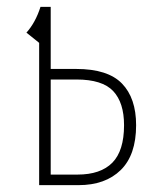

<svg xmlns="http://www.w3.org/2000/svg" viewBox="-20 -540 449 560"><path d="M202.1 -338.9Q294.4 -338.9 335.7 -296.4Q377 -253.9 377 -174.8Q377 -87.9 332 -43.9Q287.1 0 209 0H94.2V-415L57.1 -444.8Q83.5 -474.1 98.1 -520H127.9V-338.9ZM206.1 -30.8Q273.4 -30.8 307.6 -65.4Q341.8 -100.1 341.8 -174.8Q341.8 -240.7 310.1 -274.4Q278.3 -308.1 203.1 -308.1H127.9V-30.8Z"/></svg>

Font: Fira Sans Compressed UltraLight
Style: Regular
Weight: 200
Width: 1
Designer: Carrois Corporate & Edenspiekermann AG
Foundry: Carrois Corporate GbR & Edenspiekermann AG
Version: Version 4.203;PS 004.203;hotconv 1.0.88;makeotf.lib2.5.64775